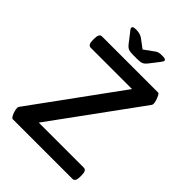

<svg xmlns="http://www.w3.org/2000/svg" viewBox="-245 -986 1105 1105"><g transform="rotate(45 308.0 -433.5)"><path d="M295 -751Q268 -751 255.5 -755.5Q243 -760 230 -776L186 -833Q177 -843 175 -847.5Q173 -852 173 -855Q173 -861 179 -864Q185 -867 202 -867Q233 -867 253 -853L308 -812L366 -854Q376 -862 386.5 -864.5Q397 -867 414 -867Q431 -867 437 -864Q443 -861 443 -855Q443 -852 440.5 -847.5Q438 -843 429 -831L386 -776Q373 -760 360.5 -755.5Q348 -751 321 -751ZM63 0Q57 0 50.5 -11.5Q44 -23 39.5 -37.5Q35 -52 35 -63Q35 -71 38 -75L426 -608H90Q67 -608 67 -647V-661Q67 -700 90 -700H547Q552 -700 558 -688.5Q564 -677 569 -662Q574 -647 574 -636Q574 -628 570 -623L183 -92H549Q572 -92 572 -53V-39Q572 0 549 0Z"/></g></svg>

Font: Asap Medium
Style: Regular
Weight: 500
Designer: Pablo Cosgaya
Foundry: Omnibus-Type
Version: Version 3.001; ttfautohint (v1.8.3)